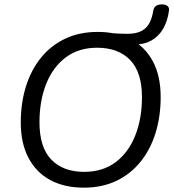

<svg xmlns="http://www.w3.org/2000/svg" viewBox="-20 -862 807 891"><path d="M368.3 8.9Q279.6 8.9 214.1 -26Q148.6 -60.9 112.5 -128.8Q76.4 -196.8 76.4 -293.7Q76.4 -383.2 100 -459.7Q123.7 -536.2 169.5 -593.3Q215.4 -650.3 281.8 -682.1Q348.2 -713.9 433.7 -713.9Q522.9 -713.9 588.4 -679Q653.9 -644.1 689.8 -576.7Q725.6 -509.2 725.6 -411.8Q725.6 -321.8 702 -245.3Q678.3 -168.8 632.4 -111.7Q586.6 -54.7 520.4 -22.9Q454.3 8.9 368.3 8.9ZM370.3 -64.5Q457.5 -64.5 517.2 -109.8Q576.8 -155.1 607.8 -233.7Q638.8 -312.2 638.8 -410.8Q638.8 -527.2 583.6 -583.9Q528.5 -640.5 430.7 -640.5Q344.5 -640.5 284.8 -595.4Q225.1 -550.3 194.2 -472.3Q163.2 -394.2 163.2 -294.6Q163.2 -177.8 218.3 -121.1Q273.5 -64.5 370.3 -64.5ZM598.3 -654.8H525.4L483.6 -709Q509.3 -707.5 529.5 -706.2Q549.6 -705 568.8 -705Q613.7 -705 638.4 -719.2Q663.1 -733.3 674.9 -757.7Q686.7 -782.2 691.1 -812.3Q694.1 -827.9 704 -834.7Q714 -841.6 731 -841.6Q748.5 -841.6 757.5 -834Q766.5 -826.4 764 -811.3Q757.5 -763.6 737 -728.4Q716.6 -693.1 682.3 -674Q648 -654.8 598.3 -654.8Z"/></svg>

Font: Nunito Variable Extra Light
Style: Italic
Weight: 200
Italic angle: -9°
Designer: Vernon Adams
Foundry: Vernon Adams
Version: Version 3.602